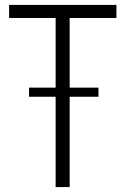

<svg xmlns="http://www.w3.org/2000/svg" viewBox="-20 -760 512 780"><path d="M98 -404H206V-687H17V-740H453V-687H263V-404H380V-367H263V0H206V-367H98Z"/></svg>

Font: Encode Sans Compressed
Style: Light
Weight: 300
Designer: Pablo Impallari, Andres Torresi
Foundry: Pablo Impallari, Andres Torresi
Version: Version 1.000; ttfautohint (v1.00) -l 8 -r 50 -G 200 -x 14 -